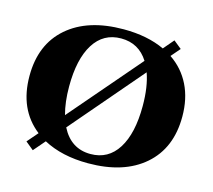

<svg xmlns="http://www.w3.org/2000/svg" viewBox="-106 -856 1117 1008"><g transform="rotate(15 452.5 -352.0)"><path d="M765.6 -691.4 723.1 -642.1Q792.5 -595.2 829.1 -521.2Q865.7 -447.3 865.7 -350.1Q865.7 -178.7 754.9 -82.3Q644 14.2 450.2 14.2Q308.1 14.2 207 -40L152.8 22.9L108.9 -13.2L159.2 -71.3Q35.2 -168 35.2 -350.1Q35.2 -521.5 146 -617.7Q256.8 -713.9 450.7 -713.9Q580.1 -713.9 673.8 -669.9L722.2 -726.6ZM268.6 -198.7 598.1 -582Q546.4 -664.1 450.2 -664.1Q354 -664.1 302.2 -581.5Q250.5 -499 250.5 -350.1Q250.5 -265.1 268.6 -198.7ZM624.5 -526.9 291.5 -138.2Q343.3 -36.1 450.2 -36.1Q546.4 -36.1 598.4 -118.7Q650.4 -201.2 650.4 -350.1Q650.4 -454.6 624.5 -526.9Z"/></g></svg>

Font: Cinzel Black
Style: Regular
Weight: 900
Designer: Natanael Gama
Version: Version 1.001;PS 001.001;hotconv 1.0.56;makeotf.lib2.0.21325